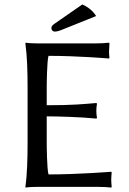

<svg xmlns="http://www.w3.org/2000/svg" viewBox="-20 -840 578 863"><path d="M190 -200V-317C238 -317 344 -314 413 -307L416 -310C414 -319 413 -333 413 -342C413 -351 414 -365 416 -374L413 -377C354 -372 308 -367 190 -367V-445C190 -462 191 -565 198 -589C332 -589 470 -577 470 -577L472 -581C471 -589 470 -598 470 -607C470 -615 471 -631 472 -645L470 -648C454 -646 431 -645 410 -645H147C113 -645 96 -648 96 -648L94 -645C102 -588 104 -520 104 -445V-200C104 -125 102 -54 94 0L95 3C95 3 112 0 147 0H420C441 0 464 1 480 3L482 0C481 -14 480 -21 480 -31C480 -41 481 -56 482 -64L480 -68C480 -68 332 -56 198 -56C191 -80 190 -183 190 -200ZM350 -820 226 -734C213 -725 211 -720 211 -713C211 -705 217 -698 226 -698C235 -698 247 -701 268 -710L412 -768C399 -789 379 -807 350 -820Z"/></svg>

Font: Libertinus Sans
Style: Regular
Weight: 400
Designer: Philipp H. Poll, Khaled Hosny
Foundry: Caleb Maclennan
Version: Version 7.050;RELEASE